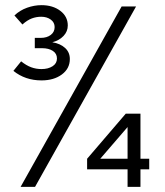

<svg xmlns="http://www.w3.org/2000/svg" viewBox="-20 -725 640 745"><path d="M141 -413Q78 -413 32 -450L62 -487Q82 -471 101 -464Q120 -457 141 -457Q167 -457 184 -468Q201 -479 201 -498Q201 -517 185 -527.5Q169 -538 143 -538H115V-578H138Q162 -578 177 -589.5Q192 -601 192 -620Q192 -638 177 -649Q162 -660 140 -660Q121 -660 103.5 -653.5Q86 -647 67 -630L36 -665Q57 -685 85 -695Q113 -705 141 -705Q185 -705 214 -683Q243 -661 243 -626Q243 -603 226.5 -585.5Q210 -568 183 -561Q214 -556 232.5 -539Q251 -522 251 -496Q251 -459 220 -436Q189 -413 141 -413ZM475 0V-68H318V-109L468 -284H525V-109H559V-68H525V0ZM369 -109H475V-232ZM60 0 452 -700H508L116 0Z"/></svg>

Font: Red Hat Mono
Style: Regular
Weight: 400
Designer: Pentagram, MCKL
Foundry: Pentagram, MCKL
Version: Version 1.023